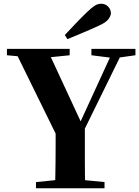

<svg xmlns="http://www.w3.org/2000/svg" viewBox="-20 -1005 744 1025"><path d="M326 -818Q355 -849 385 -880.5Q415 -912 443 -939Q469 -964 485.5 -974.5Q502 -985 520 -985Q543 -985 557.5 -969.5Q572 -954 572 -935Q572 -921 559 -903Q546 -885 508 -868Q467 -849 425 -831.5Q383 -814 340 -796ZM172 0V-33L332 -49H374L538 -33V0ZM274 0Q275 -39 275.5 -72Q276 -105 276.5 -142Q277 -179 277 -227Q277 -275 277 -343H433Q433 -276 433 -228Q433 -180 433 -143Q433 -106 433.5 -72.5Q434 -39 435 0ZM297 -251 55 -744H231L425 -326H396L404 -343L588 -744H642L400 -251ZM17 -710V-744H352V-710L213 -696H170ZM468 -710V-744H703V-710L603 -696H579Z"/></svg>

Font: Noto Serif TC ExtraLight ExtraBold
Style: Regular
Weight: 800
Version: Version 2.002-H1;hotconv 1.1.0;makeotfexe 2.6.0